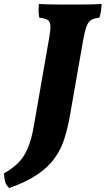

<svg xmlns="http://www.w3.org/2000/svg" viewBox="-88 -699 531 966"><path d="M108 -679Q140 -677 182 -676.5Q224 -676 266 -676Q309 -676 349.5 -676.5Q390 -677 423 -679Q422 -640 412 -610Q386 -607 371.5 -599Q357 -591 348 -567.5Q339 -544 330 -495L265 -124Q253 -54 235 1.5Q217 57 184 101Q151 145 97 181Q43 217 -41 247Q-57 234 -62 215Q-67 196 -68 173Q-28 151 1.5 122.5Q31 94 50.5 49.5Q70 5 82 -64L160 -512Q167 -551 165.5 -571Q164 -591 151 -599Q138 -607 110 -610Q106 -626 106 -643.5Q106 -661 108 -679Z"/></svg>

Font: Vollkorn ExtraBold
Style: Italic
Weight: 800
Italic angle: -11°
Designer: Friedrich Althausen
Foundry: Friedrich Althausen
Version: Version 5.000; ttfautohint (v1.8.3)